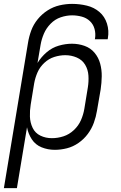

<svg xmlns="http://www.w3.org/2000/svg" viewBox="-25 -763 621 988"><path d="M-5 205H62L114 -108Q120 -75 138.5 -46.5Q157 -18 189 -5Q221 8 257 8Q288 8 319.5 0Q351 -8 379 -27.5Q407 -47 427 -74Q447 -101 458 -131.5Q469 -162 474 -193L493 -303Q498 -337 498.5 -370.5Q499 -404 490.5 -435.5Q482 -467 461.5 -491.5Q441 -516 410 -527Q379 -538 345 -538Q312 -538 277.5 -528Q243 -518 215 -494Q187 -470 168 -439L184 -533Q189 -562 201 -590Q213 -618 235.5 -641Q258 -664 287.5 -674Q317 -684 346 -684Q371 -684 395.5 -677.5Q420 -671 437.5 -654.5Q455 -638 461.5 -614Q468 -590 464 -565L463 -561H529L530 -566Q537 -605 525.5 -641.5Q514 -678 486.5 -701.5Q459 -725 422 -734Q385 -743 346 -743Q314 -743 281.5 -735.5Q249 -728 220 -709.5Q191 -691 169 -664Q147 -637 135.5 -605.5Q124 -574 119 -542ZM242 -52Q210 -52 183 -65Q156 -78 143 -105Q130 -132 129 -163Q128 -194 133 -225L151 -335Q156 -363 168 -390.5Q180 -418 203 -439.5Q226 -461 254.5 -470Q283 -479 311 -479Q342 -479 370 -467Q398 -455 413 -430Q428 -405 430 -374.5Q432 -344 427 -313L409 -203Q404 -173 391.5 -144.5Q379 -116 355 -93.5Q331 -71 301.5 -61.5Q272 -52 242 -52Z"/></svg>

Font: Iosevka Sparkle Light Oblique
Style: Regular
Weight: 300
Italic angle: -9°
Designer: Belleve Invis
Foundry: Belleve Invis
Version: Version 4.5.0; ttfautohint (v1.8.3)